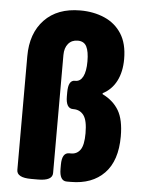

<svg xmlns="http://www.w3.org/2000/svg" viewBox="-52 -749 583 792"><g transform="rotate(5 240.0 -353.0)"><path d="M107 2Q47 2 47 -30V-501Q47 -596 100.5 -652Q154 -708 249 -708Q304 -708 349 -688.5Q394 -669 420 -628.5Q446 -588 446 -524Q446 -471 426.5 -433Q407 -395 370 -376V-372Q415 -350 437.5 -312Q460 -274 460 -205Q460 -104 409.5 -52Q359 0 271 0H254Q224 0 224 -50V-67Q224 -117 254 -117H262Q286 -117 300 -136.5Q314 -156 314 -205Q314 -258 298.5 -279Q283 -300 256 -300H254Q224 -300 224 -350V-367Q224 -417 251 -417H254Q274 -417 285 -438.5Q296 -460 296 -501Q296 -542 285.5 -562.5Q275 -583 249 -583Q224 -583 209.5 -565.5Q195 -548 195 -519V-30Q195 2 135 2Z"/></g></svg>

Font: Asap Condensed VF Beta
Style: Regular
Weight: 400
Designer: Pablo Cosgaya
Foundry: Omnibus-Type
Version: Version 1.008